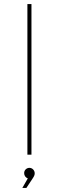

<svg xmlns="http://www.w3.org/2000/svg" viewBox="-20 -762 290 946"><path d="M135 -742H115V0H135ZM125 65C111 65 99 76 99 91C99 103 106 113 117 117L90 164H110L141 117C147 108 151 101 151 92C151 77 139 65 125 65Z"/></svg>

Font: Montserrat Thin
Style: Regular
Weight: 250
Designer: Julieta Ulanovsky
Foundry: Julieta Ulanovsky
Version: Version 4.000